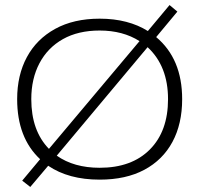

<svg xmlns="http://www.w3.org/2000/svg" viewBox="-20 -701 790 761"><path d="M100 40 68 15 139 -70Q48 -155 48 -308Q48 -403 86.5 -474.5Q125 -546 198.5 -586.5Q272 -627 375 -627Q432 -627 480 -614.5Q528 -602 566 -578L652 -681L683 -655L599 -554Q702 -468 702 -308Q702 -210 663.5 -138.5Q625 -67 552 -28Q479 11 375 11Q252 11 171 -44ZM104 -308Q104 -183 174 -111L533 -538Q467 -580 375 -580Q290 -580 229.5 -546Q169 -512 136.5 -450.5Q104 -389 104 -308ZM375 -36Q502 -36 574 -108.5Q646 -181 646 -308Q646 -439 565 -514L205 -84Q273 -36 375 -36Z"/></svg>

Font: Inconsolata ExtraExpanded Light
Style: Regular
Weight: 300
Width: 8
Monospace: yes
Designer: Raph Levien, Cyreal, Brenton Simpson
Foundry: Raph Levien, Cyreal, Google
Version: Version 3.001; ttfautohint (v1.8.2.53-6de2)